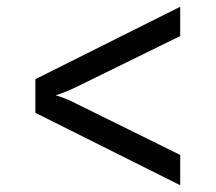

<svg xmlns="http://www.w3.org/2000/svg" viewBox="-20 -615 640 570"><path d="M515 -65 85 -280V-380L515 -595V-508L205 -356Q186 -347 169.5 -340.5Q153 -334 145 -332Q154 -330 171 -323.5Q188 -317 205 -308L515 -155Z"/></svg>

Font: Pitagon Sans Mono
Style: Regular
Weight: 400
Monospace: yes
Designer: Travis Tran
Foundry: Pitagon
Version: Version 1.001;gftools[0.9.26]